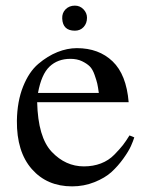

<svg xmlns="http://www.w3.org/2000/svg" viewBox="-20 -650 517 682"><path d="M457 -162Q453 -149 445 -131Q437 -113 418 -86.5Q399 -60 376 -39Q353 -18 315.5 -3Q278 12 236 12Q147 12 93 -49.5Q39 -111 40 -221Q41 -290 62 -342.5Q83 -395 116 -423Q149 -451 184 -465Q219 -479 253 -479Q331 -479 380 -432Q429 -385 437 -287H112Q115 -162 164 -110.5Q213 -59 278 -59Q311 -59 338.5 -69.5Q366 -80 386 -100.5Q406 -121 416.5 -134.5Q427 -148 440 -169ZM331 -320Q328 -342 325.5 -353Q323 -364 316 -384Q309 -404 299 -414Q289 -424 271.5 -432.5Q254 -441 230 -441Q185 -441 156 -413.5Q127 -386 115 -320ZM289 -587Q289 -567 277 -554Q265 -541 246 -541Q203 -541 201 -584Q200 -604 213 -617Q226 -630 246 -630Q264 -630 276.5 -617Q289 -604 289 -587Z"/></svg>

Font: GFS Artemisia
Style: Regular
Weight: 400
Designer: Takis Katsoulidis and George D. Matthiopoulos
Foundry: Takis Katsoulidis and George D. Matthiopoulos
Version: Version 1.0